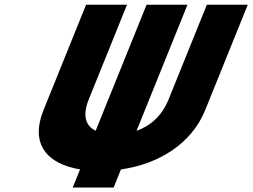

<svg xmlns="http://www.w3.org/2000/svg" viewBox="-20 -730 1085 825"><path d="M1044.6 -709.7H868.8L705 -304.2C674.4 -228.5 622.7 -187.4 566.7 -167.9L785.6 -709.7H609.8L391.1 -168.3C350.7 -188 331.5 -229 361.9 -304.3L525.7 -709.7H349.9L167.2 -257.5C108.1 -111.3 181.8 -25.6 324 -2.2L292.5 75.7H468.3L499.7 -2C660.8 -24.9 802.6 -110.8 861.9 -257.5Z"/></svg>

Font: Hussar
Style: BdWideOblFour
Weight: 700
Foundry: Cannot Into Space Fonts
Version: Version 2.00